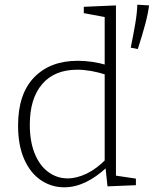

<svg xmlns="http://www.w3.org/2000/svg" viewBox="-20 -791 655 818"><path d="M254 7Q199 7 154 -23.5Q109 -54 83 -113Q57 -172 57 -256Q57 -391 125.5 -461.5Q194 -532 311 -532Q341 -532 372.5 -527.5Q404 -523 438 -513L426 -507V-727L434 -717L337 -735V-762L474 -768V-33L465 -44L559 -30V-2L438 3L429 -82L436 -79Q390 -36 344.5 -14.5Q299 7 254 7ZM268 -31Q307 -31 349.5 -51.5Q392 -72 433 -114L426 -95V-485L434 -472Q366 -494 309 -494Q212 -494 159.5 -432.5Q107 -371 107 -260Q107 -188 128 -136.5Q149 -85 186 -58Q223 -31 268 -31ZM567 -582 537 -588Q548 -642 556 -688.5Q564 -735 565 -771L615 -768Q611 -734 598.5 -687Q586 -640 567 -582Z"/></svg>

Font: Bitter Thin Light
Style: Regular
Weight: 300
Version: Version 2.002